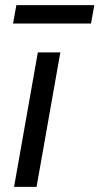

<svg xmlns="http://www.w3.org/2000/svg" viewBox="-20 -731 389 751"><path d="M35 0 128 -526H216L123 0ZM31 -639 44 -711H349L336 -639Z"/></svg>

Font: Archivo VF Beta
Style: Italic
Weight: 400
Italic angle: -10°
Designer: Hector Gatti
Foundry: Omnibus-Type
Version: Version 1.002